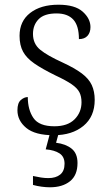

<svg xmlns="http://www.w3.org/2000/svg" viewBox="-20 -564 470 815"><path d="M208 10Q129 10 91.5 -21Q54 -52 54 -96Q54 -127 68.5 -139.5Q83 -152 98 -152Q98 -98 122 -63Q146 -28 211 -28Q267 -28 296.5 -57.5Q326 -87 326 -130Q326 -155 317 -172.5Q308 -190 284 -206.5Q260 -223 215 -244Q160 -271 126.5 -294Q93 -317 78 -344.5Q63 -372 63 -412Q63 -474 108 -509Q153 -544 228 -544Q298 -544 331 -514.5Q364 -485 364 -449Q364 -426 351.5 -412Q339 -398 315 -398Q315 -455 291 -481Q267 -507 220 -507Q168 -507 144 -482.5Q120 -458 120 -420Q120 -378 150.5 -353Q181 -328 245 -299Q297 -275 327 -252.5Q357 -230 369.5 -203Q382 -176 382 -140Q382 -69 334 -29.5Q286 10 208 10ZM192 231Q176 231 157 228.5Q138 226 120 221V183Q138 187 154 189.5Q170 192 185 192Q217 192 235.5 177Q254 162 254 131Q254 101 232.5 87Q211 73 174 70L195 -9H232L218 42Q259 47 284 67Q309 87 309 128Q309 180 277 205.5Q245 231 192 231Z"/></svg>

Font: Noto Serif Myanmar Light
Style: Regular
Weight: 300
Designer: Ben Mitchell and the Monotype Design Team
Foundry: Monotype Imaging Inc.
Version: Version 2.106; ttfautohint (v1.8.4.7-5d5b)